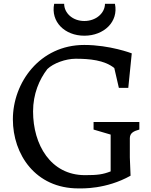

<svg xmlns="http://www.w3.org/2000/svg" viewBox="-20 -997 808 1026"><path d="M48.8 -359.4C48.8 -172.4 168.9 9.8 398.9 9.8C416.5 9.8 546.4 15.6 677.7 -58.1L673.8 -155.8V-257.8C673.8 -287.1 695.3 -296.4 724.6 -304.7V-345.2H480V-304.7L571.3 -277.8V-81.1C529.3 -64.9 502 -61 434.1 -61C250.5 -61 156.7 -224.1 156.7 -401.4C156.7 -495.1 189.9 -572.3 232.9 -627.9C265.1 -659.2 331.1 -683.1 384.3 -683.1C456.5 -683.1 538.1 -676.3 590.8 -633.3L615.2 -527.3H665.5L684.1 -711.9C684.1 -711.9 567.4 -756.8 430.2 -756.8C192.4 -756.8 48.8 -555.2 48.8 -359.4ZM430.7 -806.2C535.6 -806.2 614.3 -880.9 594.2 -976.6H541C540.5 -926.8 493.2 -884.8 430.7 -884.8C368.2 -884.8 323.2 -926.8 322.8 -976.6H269.5C250 -880.9 325.7 -806.2 430.7 -806.2Z"/></svg>

Font: Donegal One
Style: Regular
Weight: 400
Designer: Gary Lonergan
Foundry: Sorkin Type Co.
Version: Version 1.004